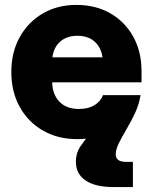

<svg xmlns="http://www.w3.org/2000/svg" viewBox="-20 -547 612 771"><path d="M291 11.7Q211.9 11.7 152.1 -22.9Q92.3 -57.6 58.8 -118.4Q25.4 -179.2 25.4 -257.8Q25.4 -336.4 58.8 -397.2Q92.3 -458 151.4 -492.7Q210.4 -527.3 286.6 -527.3Q364.3 -527.3 423.1 -493.4Q481.9 -459.5 515.1 -399.7Q548.3 -339.8 548.3 -261.7V-216.3H189.5Q190.9 -167 219 -138.2Q247.1 -109.4 296.9 -109.4Q334 -109.4 359.1 -124.5Q384.3 -139.6 393.6 -165H544.4Q535.2 -113.3 499.5 -73.2Q463.9 -33.2 409.9 -10.7Q356 11.7 291 11.7ZM190.4 -316.9H391.6Q385.7 -357.4 359.4 -380.4Q333 -403.3 291 -403.3Q248.5 -403.3 222.2 -380.4Q195.8 -357.4 190.4 -316.9ZM435.1 204.1Q362.3 204.1 323.5 177.7Q284.7 151.4 284.7 102.5Q284.7 68.8 301 43.7Q317.4 18.6 341.8 -10.3L544.4 -165Q538.1 -126.5 522 -92.3Q505.9 -58.1 488 -28.1Q470.2 2 457.5 27.3Q444.8 52.7 444.8 73.2Q444.8 103 485.8 103H513.7V204.1Z"/></svg>

Font: Inter Display ExtraBold
Style: Regular
Weight: 800
Designer: Rasmus Andersson
Foundry: rsms
Version: Version 4.000;git-a52131595